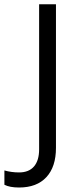

<svg xmlns="http://www.w3.org/2000/svg" viewBox="-93 -685 362 881"><path d="M163.8 -6.6Q163.8 80.4 119.8 127.9Q75.8 175.4 -5.6 175.4Q-48 175.4 -72.8 162.8V97.1Q-40.4 106.2 -5.6 106.2Q39.4 106.2 62.9 78.9Q86.5 51.6 86.5 0V-665.3H163.8Z"/></svg>

Font: Khula
Style: Regular
Weight: 400
Designer: Erin McLaughlin, Steve Matteson
Version: Version 1.000;PS 1.0;hotconv 1.0.72;makeotf.lib2.5.5900; ttf